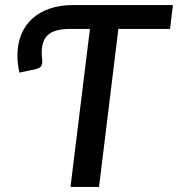

<svg xmlns="http://www.w3.org/2000/svg" viewBox="-20 -740 704 760"><path d="M653 -625.5H448.5L372 0H259L336 -625.5H258.5Q197.5 -625.5 171.2 -603Q145 -580.5 145 -531Q145 -523.5 145.8 -515Q146.5 -506.5 147 -502Q148.5 -491 144.2 -481Q140 -471 124 -467L57 -452.5Q53 -469 51 -486.8Q49 -504.5 49 -520.5Q49 -566 64 -603Q79 -640 107.5 -666Q136 -692 177 -706Q218 -720 270 -720H664.5Z"/></svg>

Font: Lato SemiBold
Style: Italic
Weight: 600
Italic angle: -7°
Designer: Lukasz Dziedzic with Adam Twardoch and Botio Nikoltchev
Foundry: tyPoland Lukasz Dziedzic
Version: Version 2.015; 2015-08-06; http://www.latofonts.com/